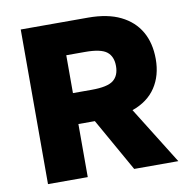

<svg xmlns="http://www.w3.org/2000/svg" viewBox="-79 -778 852 856"><g transform="rotate(-10 347.5 -350.0)"><path d="M70 0V-700H375Q463 -700 521.5 -671.2Q580 -642.5 610 -590.4Q640 -538.3 640 -466Q640 -391.3 604.4 -337.7Q568.8 -284 498.3 -259.3L660 0H460.2L324.5 -240.3H250V0ZM250 -380.3H335Q406.8 -380.3 433.4 -401.6Q460 -422.8 460 -466Q460 -509.2 433.4 -530.4Q406.8 -551.7 335 -551.7H250Z"/></g></svg>

Font: Golos Text
Style: Regular
Weight: 400
Designer: A.Korolkova, Vitaly Kuzmin
Foundry: ParaType Ltd
Version: Version 2.004